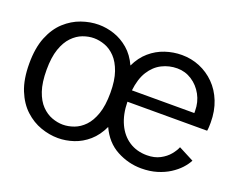

<svg xmlns="http://www.w3.org/2000/svg" viewBox="-89 -667 1029 833"><g transform="rotate(20 425.0 -250.5)"><path d="M240 11Q200.5 11 160.5 -3Q120.5 -17 87 -47.8Q53.5 -78.5 33.2 -128.5Q13 -178.5 13 -251Q13 -323 33.2 -373Q53.5 -423 87 -453.5Q120.5 -484 160.5 -498Q200.5 -512 240 -512Q276 -512 311.8 -500Q347.5 -488 378.2 -461.8Q409 -435.5 428.5 -392.5Q448 -434 478.8 -460.5Q509.5 -487 547 -499.5Q584.5 -512 623.5 -512Q667.5 -512 706.5 -495.8Q745.5 -479.5 775.8 -449.2Q806 -419 823.2 -375.8Q840.5 -332.5 840.5 -278.5Q840.5 -270 840 -259Q839.5 -248 838 -240.5H470Q471 -182 490.8 -139.5Q510.5 -97 545.8 -74Q581 -51 628 -51Q663 -51 688.5 -64.5Q714 -78 729.8 -97.2Q745.5 -116.5 752 -133L822.5 -96.5Q813 -78 795.8 -59.2Q778.5 -40.5 753.5 -24.5Q728.5 -8.5 696.2 1.2Q664 11 624.5 11Q565 11 511.2 -17.8Q457.5 -46.5 429 -109Q409 -66 378.5 -39.5Q348 -13 312 -1Q276 11 240 11ZM240 -51Q265 -51 291 -60.5Q317 -70 338.8 -92.5Q360.5 -115 374 -153.8Q387.5 -192.5 387.5 -251Q387.5 -308.5 374 -347Q360.5 -385.5 338.8 -408.2Q317 -431 291 -440.5Q265 -450 240 -450Q215.5 -450 189.5 -440.5Q163.5 -431 141.5 -408.2Q119.5 -385.5 106.2 -347Q93 -308.5 93 -251Q93 -192.5 106.2 -153.8Q119.5 -115 141.5 -92.5Q163.5 -70 189.5 -60.5Q215.5 -51 240 -51ZM471.5 -293.5H759.5V-303Q759.5 -344 741.2 -377.2Q723 -410.5 692.2 -430.5Q661.5 -450.5 624.5 -450.5Q587 -450.5 554.2 -434Q521.5 -417.5 499.5 -382.8Q477.5 -348 471.5 -293.5Z"/></g></svg>

Font: Trispace Thin Light
Style: Regular
Weight: 300
Version: Version 1.210